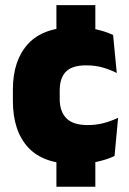

<svg xmlns="http://www.w3.org/2000/svg" viewBox="-20 -610 492 730"><path d="M342.5 -590.5V-415H194.5V-590.5ZM342.5 -81V100H194.5V-81ZM265.5 13.5Q145 13.5 87 -49.5Q29 -112.5 29 -227V-269.5Q29 -380.5 87 -443.5Q145 -506.5 265 -506.5Q294.5 -506.5 321 -502.8Q347.5 -499 370 -492.2Q392.5 -485.5 410 -477L424 -332.5Q399.5 -345 371 -353.2Q342.5 -361.5 307.5 -361.5Q253.5 -361.5 230.2 -337Q207 -312.5 207 -266.5V-234Q207 -186 232.5 -160.2Q258 -134.5 312.5 -134.5Q346.5 -134.5 374.2 -142Q402 -149.5 429 -162L415.5 -17Q388 -3.5 349 5Q310 13.5 265.5 13.5Z"/></svg>

Font: Anek Kannada Medium ExtraBold
Style: Regular
Weight: 800
Version: Version 1.003